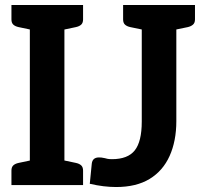

<svg xmlns="http://www.w3.org/2000/svg" viewBox="-20 -744 824 772"><path d="M100 0V-724H239V0ZM26 0V-58Q26 -72 33.5 -79Q41 -86 55 -89L112 -101L125 0ZM215 0 228 -101 285 -89Q299 -86 306.5 -79Q314 -72 314 -58V0ZM125 -724 112 -623 55 -635Q41 -638 33.5 -645Q26 -652 26 -666V-724ZM314 -724V-666Q314 -652 306.5 -645Q299 -638 285 -635L228 -623L215 -724ZM447 8Q397 8 341 -5L349 -86Q352 -111 378 -111Q383 -111 388 -110.5Q393 -110 402 -108Q412 -105 418.5 -104.5Q425 -104 430 -104Q494 -104 522 -139.5Q550 -175 550 -255V-724H689V-257Q689 -177 662 -117Q635 -57 581.5 -24.5Q528 8 447 8ZM574 -724 562 -623 504 -635Q490 -638 482.5 -645Q475 -652 475 -666V-724ZM764 -724V-666Q764 -652 756 -645Q748 -638 735 -635L677 -623L665 -724Z"/></svg>

Font: Aleo
Style: Bold
Weight: 700
Designer: Alessio Laiso
Foundry: Alessio Laiso
Version: Version 2.001;gftools[0.9.29]